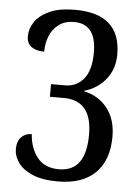

<svg xmlns="http://www.w3.org/2000/svg" viewBox="-53 -765 590 817"><g transform="rotate(5 242.5 -357.0)"><path d="M225 10Q157 10 115 -8.5Q73 -27 54 -55Q35 -83 35 -111Q35 -145 52.5 -163Q70 -181 97 -181Q101 -121 132.5 -81.5Q164 -42 225 -42Q340 -42 340 -200Q340 -346 220 -346H160V-400H220Q269 -400 299.5 -437Q330 -474 330 -550Q330 -672 235 -672Q196 -672 170 -652.5Q144 -633 131.5 -602Q119 -571 119 -535Q85 -535 64.5 -549.5Q44 -564 44 -595Q44 -627 64 -656.5Q84 -686 126 -705Q168 -724 235 -724Q430 -724 430 -550Q430 -489 395.5 -445Q361 -401 303 -384V-382Q365 -369 402.5 -321.5Q440 -274 440 -200Q440 -99 384.5 -44.5Q329 10 225 10Z"/></g></svg>

Font: Noto Serif ExtraCondensed
Style: Regular
Weight: 400
Width: 2
Designer: Monotype Design Team
Foundry: Monotype Imaging Inc.
Version: Version 2.015